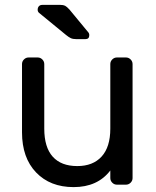

<svg xmlns="http://www.w3.org/2000/svg" viewBox="-20 -755 637 785"><path d="M97 -520H134Q145 -520 153 -512Q161 -504 161 -493V-229Q161 -153 195.5 -114.5Q230 -76 296 -76Q360 -76 395.5 -115Q431 -154 431 -229V-493Q431 -504 439 -512Q447 -520 458 -520H495Q506 -520 514 -512Q522 -504 522 -493V-27Q522 -16 514 -8Q506 0 495 0H458Q447 0 439 -8Q431 -16 431 -27V-58Q379 10 281 10Q185 10 127.5 -50Q70 -110 70 -214V-493Q70 -504 78 -512Q86 -520 97 -520ZM345 -611Q345 -595 329 -595H292Q278 -595 269.5 -599Q261 -603 250 -612L139 -703Q134 -708 134 -715Q134 -724 139 -729.5Q144 -735 153 -735H227Q239 -735 246 -731.5Q253 -728 264 -716L340 -624Q345 -619 345 -611Z"/></svg>

Font: Rubik
Style: Regular
Weight: 400
Designer: Hubert & Fischer
Foundry: Hubert & Fischer
Version: Version 1.100